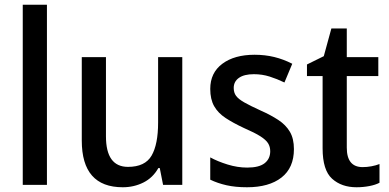

<svg xmlns="http://www.w3.org/2000/svg" viewBox="-20 -831 1643 810"><path d="M178 -51H76V-811H178Z M749 -590V-51H668L654 -122H648Q625 -81 585 -61Q545 -41 498 -41Q325 -41 325 -238V-590H427V-256Q427 -127 520 -127Q592 -127 619.5 -174.5Q647 -222 647 -314V-590Z M1220 -202Q1220 -123 1167.5 -82Q1115 -41 1022 -41Q973 -41 935.5 -49.5Q898 -58 867 -73V-167Q898 -150 940 -137Q982 -124 1023 -124Q1073 -124 1096.5 -142.5Q1120 -161 1120 -193Q1120 -212 1111 -226.5Q1102 -241 1078.5 -256Q1055 -271 1009 -291Q964 -312 932 -333Q900 -354 883.5 -383Q867 -412 867 -456Q867 -524 918 -562Q969 -600 1054 -600Q1098 -600 1137 -590.5Q1176 -581 1213 -562L1180 -483Q1149 -498 1117.5 -508Q1086 -518 1051 -518Q1010 -518 988 -502.5Q966 -487 966 -460Q966 -440 976 -426.5Q986 -413 1010.5 -399Q1035 -385 1079 -365Q1122 -346 1154 -325Q1186 -304 1203 -275Q1220 -246 1220 -202Z M1510 -126Q1528 -126 1547 -129.5Q1566 -133 1581 -139V-60Q1564 -51 1538 -46Q1512 -41 1484 -41Q1421 -41 1381 -77Q1341 -113 1341 -205V-510H1275V-559L1346 -594L1378 -711H1443V-590H1576V-510H1443V-208Q1443 -126 1510 -126Z"/></svg>

Font: Noto Sans Tamil UI SemiCondensed Medium
Style: Regular
Weight: 500
Width: 4
Designer: Jelle Bosma - Monotype Design Team
Foundry: Monotype Imaging Inc.
Version: Version 2.004; ttfautohint (v1.8.4.7-5d5b)